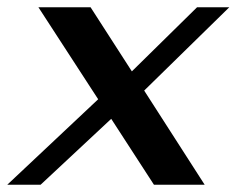

<svg xmlns="http://www.w3.org/2000/svg" viewBox="-57 -510 653 530"><path d="M341 -260 508 0H368L250 -182L55 0H-37L214 -236L49 -490H193L307 -313L487 -490H576Z"/></svg>

Font: Fahkwang SemiBold
Style: Italic
Weight: 600
Italic angle: -10°
Version: Version 1.000; ttfautohint (v1.6)